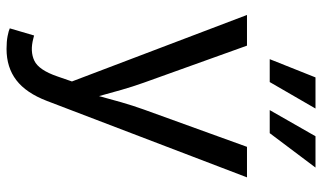

<svg xmlns="http://www.w3.org/2000/svg" viewBox="-224 -578 1009 602"><g transform="rotate(90 281.0 -276.5)"><path d="M68.4 197.8 90.8 121.6 100.1 124Q140.6 134.8 169.9 120.8Q199.2 106.9 219.2 48.3L234.9 2.9L26.4 -545.9H122.6L238.8 -222.2Q251.5 -186.5 261.5 -151.4Q271.5 -116.2 280.8 -82Q290 -116.2 300 -151.4Q310.1 -186.5 322.8 -222.2L439.9 -545.9H535.6L295.9 81.5Q271 146.5 231 177.2Q190.9 208 132.8 208Q109.4 208 92.3 204.6Q75.2 201.2 68.4 197.8ZM397 -617.2H324.7L406.7 -760.7H504.9ZM236.8 -617.2H165L222.2 -760.7H319.8Z"/></g></svg>

Font: Inter-Regular
Style: Regular
Weight: 400
Designer: Rasmus Andersson
Foundry: rsms
Version: Version 4.000;git-a52131595